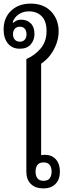

<svg xmlns="http://www.w3.org/2000/svg" viewBox="-32 -1039 384 1064"><path d="M208 5Q164 5 139 -19.5Q114 -44 114 -88V-712Q161 -732 193.5 -770.5Q226 -809 226 -867Q226 -922 199 -949Q172 -976 129 -976Q104 -976 85 -967Q66 -958 54.5 -944.5Q43 -931 38 -916L43 -913Q51 -921 61 -925.5Q71 -930 85 -930Q118 -930 138.5 -909.5Q159 -889 159 -851Q159 -817 138.5 -793Q118 -769 78 -769Q35 -769 11.5 -798.5Q-12 -828 -12 -875Q-12 -940 29.5 -979.5Q71 -1019 138 -1019Q210 -1019 251.5 -975Q293 -931 293 -866Q293 -831 281 -797.5Q269 -764 248 -735.5Q227 -707 196 -686V-179Q199 -180 205.5 -180.5Q212 -181 218 -181Q255 -181 277.5 -156Q300 -131 300 -88Q300 -45 276 -20Q252 5 208 5ZM209 -37Q233 -37 243.5 -51Q254 -65 254 -88Q254 -111 243.5 -125Q233 -139 209 -139Q186 -139 175.5 -125Q165 -111 165 -88Q165 -65 175.5 -51Q186 -37 209 -37ZM78 -808Q96 -808 105.5 -819.5Q115 -831 115 -849Q115 -868 105.5 -879.5Q96 -891 78 -891Q60 -891 50 -879.5Q40 -868 40 -849Q40 -831 50 -819.5Q60 -808 78 -808Z"/></svg>

Font: Noto Serif Thai SemiCondensed
Style: Regular
Weight: 400
Width: 4
Designer: Monotype Design Team
Foundry: Monotype Imaging Inc.
Version: Version 2.002